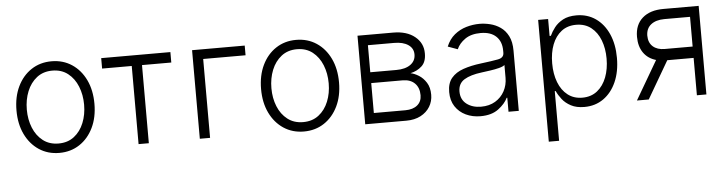

<svg xmlns="http://www.w3.org/2000/svg" viewBox="-46 -763 4457 1178"><g transform="rotate(-5 2182.0 -174.5)"><path d="M295.5 11.4Q224.8 11.4 170.6 -24.5Q116.5 -60.4 85.9 -123.8Q55.4 -187.1 55.4 -270.2Q55.4 -354 85.9 -417.6Q116.5 -481.2 170.6 -517Q224.8 -552.9 295.5 -552.9Q366.1 -552.9 420.3 -517Q474.4 -481.2 505 -417.6Q535.5 -354 535.5 -270.2Q535.5 -187.1 505 -123.8Q474.4 -60.4 420.3 -24.5Q366.1 11.4 295.5 11.4ZM295.5 -46.5Q352.3 -46.5 391.5 -77.1Q430.8 -107.6 451.3 -158.4Q471.9 -209.2 471.9 -270.2Q471.9 -331.3 451.3 -382.5Q430.8 -433.6 391.5 -464.5Q352.3 -495.4 295.5 -495.4Q239 -495.4 199.6 -464.5Q160.2 -433.6 139.6 -382.5Q119 -331.3 119 -270.2Q119 -209.2 139.6 -158.4Q160.2 -107.6 199.6 -77.1Q239 -46.5 295.5 -46.5Z M601.2 -481.2V-545.5H1027.3V-481.2H846.9V0H783.7V-481.2Z M1485.1 -545.5V-485.8H1224.1V0H1160.9V-545.5Z M1801.8 11.4Q1731.2 11.4 1677 -24.5Q1622.9 -60.4 1592.3 -123.8Q1561.8 -187.1 1561.8 -270.2Q1561.8 -354 1592.3 -417.6Q1622.9 -481.2 1677 -517Q1731.2 -552.9 1801.8 -552.9Q1872.5 -552.9 1926.7 -517Q1980.8 -481.2 2011.4 -417.6Q2041.9 -354 2041.9 -270.2Q2041.9 -187.1 2011.4 -123.8Q1980.8 -60.4 1926.7 -24.5Q1872.5 11.4 1801.8 11.4ZM1801.8 -46.5Q1858.7 -46.5 1897.9 -77.1Q1937.1 -107.6 1957.7 -158.4Q1978.3 -209.2 1978.3 -270.2Q1978.3 -331.3 1957.7 -382.5Q1937.1 -433.6 1897.9 -464.5Q1858.7 -495.4 1801.8 -495.4Q1745.4 -495.4 1706 -464.5Q1666.5 -433.6 1646 -382.5Q1625.4 -331.3 1625.4 -270.2Q1625.4 -209.2 1646 -158.4Q1666.5 -107.6 1706 -77.1Q1745.4 -46.5 1801.8 -46.5Z M2179.7 0V-545.5H2399.5Q2483 -545.5 2532.7 -505.1Q2582.4 -464.8 2582 -401.6Q2582.4 -349.8 2554 -323.5Q2525.6 -297.2 2483.7 -288Q2507.5 -283.4 2534.1 -266.9Q2560.7 -250.4 2579.7 -220.5Q2598.7 -190.7 2598.7 -145.2Q2598.7 -105.1 2578.7 -72.1Q2558.6 -39.1 2521.3 -19.5Q2484 0 2432.9 0ZM2238.3 -64.3H2432.9Q2479.8 -64.6 2506.6 -87Q2533.4 -109.4 2533.4 -148.1Q2533.4 -194.6 2506.6 -221.4Q2479.8 -248.2 2432.9 -248.6H2238.3ZM2238.3 -315.3H2398.4Q2454.2 -315.3 2486.2 -338.2Q2518.1 -361.2 2518.1 -400.9Q2518.1 -438.6 2486.3 -460.2Q2454.5 -481.9 2399.5 -481.9H2238.3Z M2889.2 12.4Q2839.8 12.4 2799 -6.9Q2758.2 -26.3 2734 -63Q2709.9 -99.8 2709.9 -152.3Q2709.9 -206.3 2736.5 -238.1Q2763.1 -269.9 2810.5 -286.2Q2858 -302.6 2919.4 -310Q2988.3 -318.5 3025.2 -325.5Q3062.1 -332.4 3062.1 -363.3V-376.1Q3062.1 -432.2 3028.9 -464.1Q2995.7 -496.1 2933.6 -496.1Q2874.6 -496.1 2837.5 -470.2Q2800.4 -444.2 2785.5 -409.1L2725.5 -430.8Q2744 -475.5 2776.6 -502.3Q2809.3 -529.1 2849.8 -541Q2890.3 -552.9 2931.8 -552.9Q2963.1 -552.9 2996.8 -544.7Q3030.5 -536.6 3059.8 -516.5Q3089.1 -496.4 3107.2 -460.9Q3125.4 -425.4 3125.4 -370.4V0H3062.1V-86.3H3058.2Q3041.2 -50.1 2999.3 -18.8Q2957.4 12.4 2889.2 12.4ZM2897.7 -45.5Q2948.2 -45.5 2985.1 -67.6Q3022 -89.8 3042.1 -127.1Q3062.1 -164.4 3062.1 -209.2V-288Q3052.9 -279.1 3027.3 -272.5Q3001.8 -266 2971.8 -261.7Q2941.8 -257.5 2919.4 -254.6Q2850.1 -246.1 2811.6 -222.7Q2773.1 -199.2 2773.1 -149.5Q2773.1 -100.1 2808.6 -72.8Q2844.1 -45.5 2897.7 -45.5Z M3292.3 204.5V-545.5H3353.7V-441.4H3361.5Q3372.5 -465.9 3392.4 -491.7Q3412.3 -517.4 3445.1 -535.2Q3478 -552.9 3528.1 -552.9Q3595.5 -552.9 3646.3 -517.6Q3697.1 -482.2 3725.3 -418.9Q3753.6 -355.5 3753.6 -271.3Q3753.6 -186.8 3725.3 -123.2Q3697.1 -59.7 3646.5 -24.1Q3595.9 11.4 3529.1 11.4Q3479.8 11.4 3446.4 -6.4Q3413 -24.1 3392.8 -50.2Q3372.5 -76.3 3361.5 -101.2H3355.8V204.5ZM3354.8 -272.4Q3354.8 -206.7 3374.5 -155.5Q3394.2 -104.4 3431.5 -75.5Q3468.8 -46.5 3521.3 -46.5Q3575.6 -46.5 3613.3 -76.5Q3650.9 -106.5 3670.5 -157.7Q3690 -208.8 3690 -272.4Q3690 -335.2 3670.6 -385.7Q3651.3 -436.1 3613.8 -465.7Q3576.3 -495.4 3521.3 -495.4Q3468 -495.4 3430.9 -466.8Q3393.8 -438.2 3374.3 -388Q3354.8 -337.7 3354.8 -272.4Z M4222.3 0V-230.1H4060L3925.8 0H3853L3991.8 -237.6Q3942.1 -251.8 3914.8 -290.8Q3887.4 -329.9 3887.4 -389.2Q3887.4 -463.1 3934.1 -504.3Q3980.8 -545.5 4063.2 -545.5H4280.9V0ZM4222.3 -300.1V-483H4063.2Q4011.7 -482.6 3981.5 -458.8Q3951.3 -435 3951 -390.6Q3951.3 -347.3 3978 -323.7Q4004.6 -300.1 4050.4 -300.1Z"/></g></svg>

Font: Inter UI Light
Style: Regular
Weight: 300
Designer: Rasmus Andersson
Foundry: rsms
Version: 3.2;8d6f07862